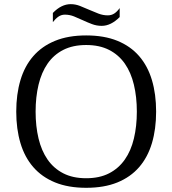

<svg xmlns="http://www.w3.org/2000/svg" viewBox="-20 -898 834 929"><path d="M58.6 -357.9Q58.6 -441.9 78.9 -510Q99.1 -578.1 140.9 -626.2Q182.6 -674.3 246.3 -700.4Q310.1 -726.6 397 -726.6Q483.9 -726.6 547.6 -700.7Q611.3 -674.8 653.1 -626.7Q694.8 -578.6 715.1 -510.5Q735.4 -442.4 735.4 -357.9Q735.4 -273.4 715.1 -205.3Q694.8 -137.2 653.1 -89.1Q611.3 -41 547.6 -15.1Q483.9 10.7 397 10.7Q310.1 10.7 246.3 -15.4Q182.6 -41.5 140.9 -89.6Q99.1 -137.7 78.9 -205.8Q58.6 -273.9 58.6 -357.9ZM152.3 -357.9Q152.3 -287.1 166.5 -227.8Q180.7 -168.5 210.4 -125.7Q240.2 -83 286.4 -59.3Q332.5 -35.6 397 -35.6Q461.4 -35.6 507.6 -59.3Q553.7 -83 583.7 -125.7Q613.8 -168.5 627.9 -227.8Q642.1 -287.1 642.1 -357.9Q642.1 -428.7 627.9 -488Q613.8 -547.4 584 -590.1Q554.2 -632.8 507.8 -656.5Q461.4 -680.2 397 -680.2Q332.5 -680.2 286.1 -656.5Q239.7 -632.8 210.2 -590.1Q180.7 -547.4 166.5 -488Q152.3 -428.7 152.3 -357.9ZM235.8 -835.4Q276.9 -877.9 322.3 -877.9Q344.7 -877.9 366.7 -869.4Q388.7 -860.8 411.1 -850.8Q433.6 -840.8 456.1 -832.3Q478.5 -823.7 501.5 -823.7Q519 -823.7 532.7 -832.5Q546.4 -841.3 559.1 -858.9V-815.4Q516.6 -772.9 472.2 -772.9Q447.3 -772.9 424.8 -781.5Q402.3 -790 380.9 -800Q359.4 -810.1 338.1 -818.6Q316.9 -827.1 293.9 -827.1Q276.9 -827.1 262.9 -817.6Q249 -808.1 235.8 -791Z"/></svg>

Font: Arian Grqi
Style: Regular
Weight: 400
Designer: Ruben Hakobyan (Tarumian)
Foundry: Ruben Hakobyan (Tarumian)
Version: Version 1.003